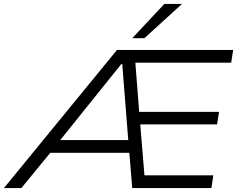

<svg xmlns="http://www.w3.org/2000/svg" viewBox="-57 -960 1223 980"><path d="M-37 0 540 -705H1133L1123 -640H604L631 -676L655 -368L618 -389H1061L1051 -325H620L657 -347L683 -32L650 -65H1032L1022 0H618L601 -206L622 -180H176L220 -205L52 0ZM562 -633 236 -227 210 -245H610L599 -227L567 -633ZM618 -765 782 -940H872L680 -765Z"/></svg>

Font: Nunito Sans 7pt SemiExpanded Light
Style: Italic
Weight: 300
Width: 6
Italic angle: -9°
Designer: Vernon Adams
Foundry: Vernon Adams
Version: Version 3.101;gftools[0.9.27]